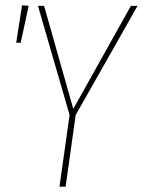

<svg xmlns="http://www.w3.org/2000/svg" viewBox="-20 -703 538 723"><path d="M498 -681 265 -270 227 0H204L242 -270L123 -681H146L256 -293L473 -681ZM63 -683 88 -681 58 -542H41Z"/></svg>

Font: Fira Sans Extra Condensed Thin
Style: Italic
Weight: 250
Width: 3
Italic angle: -8°
Designer: Carrois Corporate & Edenspiekermann AG
Foundry: Carrois Corporate GbR & Edenspiekermann AG
Version: Version 4.203